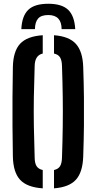

<svg xmlns="http://www.w3.org/2000/svg" viewBox="-20 -995 514 1022"><path d="M207.5 7.5Q124 2 87 -38Q50 -78 48.5 -163.5Q47 -251 46.5 -326.2Q46 -401.5 46.5 -476.2Q47 -551 48.5 -637Q50 -722 87 -762Q124 -802 207.5 -807.5V-710Q165 -700.5 164.5 -642.5Q161.5 -555.5 160.2 -478.8Q159 -402 160.2 -324.5Q161.5 -247 164.5 -158Q164.5 -127 174.5 -111Q184.5 -95 207.5 -90ZM267.5 7.5V-90Q290.5 -95 300 -111Q309.5 -127 310 -158Q313 -246 314 -323Q315 -400 314 -477.2Q313 -554.5 310 -642.5Q309.5 -673 300 -689Q290.5 -705 267.5 -710V-807.5Q348 -801.5 384.2 -761.2Q420.5 -721 423 -637Q426 -550.5 426.8 -475.8Q427.5 -401 426.8 -326Q426 -251 423 -163.5Q420.5 -78.5 384.2 -38.5Q348 1.5 267.5 7.5ZM237 -975Q164.5 -975 130.8 -943Q97 -911 93.5 -840H166Q166.5 -877.5 182.8 -896.2Q199 -915 237 -915Q307.5 -915 308 -840H380.5Q376.5 -910.5 342.8 -942.8Q309 -975 237 -975Z"/></svg>

Font: Big Shoulders Stencil Text
Style: Bold
Weight: 700
Designer: Patric King
Foundry: XO Type Co
Version: Version 1.000